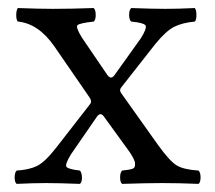

<svg xmlns="http://www.w3.org/2000/svg" viewBox="-20 -451 530 473"><path d="M182.1 -357.9 243.2 -268.1Q252.9 -252.9 262.2 -266.1L327.1 -356.9Q343.3 -382.8 338.1 -388.9Q333 -395 303.2 -397.9Q298.3 -401.9 298.1 -413.8Q297.9 -425.8 303.2 -431.2Q355 -429.2 387.2 -429.2Q420.4 -429.2 460 -431.2Q463.9 -426.3 463.9 -414.1Q463.9 -401.9 460 -397.9Q429.2 -395 409.2 -385Q389.2 -375 362.8 -342.8L278.8 -235.8Q272.9 -229 278.8 -221.2L369.1 -94.2Q397.9 -54.2 415 -43.7Q432.1 -33.2 469.2 -30.8Q474.1 -25.9 474.1 -13.9Q474.1 -2 469.2 2Q421.4 0 379.9 0Q340.8 0 280.8 2Q275.9 -2 275.9 -13.9Q275.9 -25.9 280.8 -30.8Q299.8 -32.7 306.9 -35.4Q314 -38.1 312.5 -49.6Q311 -61 293.9 -84L235.8 -164.1Q227.1 -176.3 217.8 -162.1L154.8 -70.8Q139.6 -45.9 143.8 -40Q147.9 -34.2 176.8 -30.8Q181.6 -25.9 181.9 -13.9Q182.1 -2 176.8 2Q125 0 93 0Q61 0 21 2Q16.1 -2 16.1 -13.9Q16.1 -25.9 21 -30.8Q51.8 -32.7 71.3 -42.2Q90.8 -51.8 118.2 -86.9L202.1 -194.8Q207 -200.7 201.2 -210L113.8 -336.9Q74.7 -393.1 23.9 -397.9Q20 -401.9 20 -413.8Q20 -425.8 23.9 -431.2Q75.7 -429.2 109.9 -429.2Q156.7 -429.2 210.9 -431.2Q215.8 -426.3 215.8 -414.1Q215.8 -401.9 210.9 -397.9Q175.8 -394 170.9 -388.9Q166 -383.8 182.1 -357.9Z"/></svg>

Font: Linux Libertine
Style: Regular
Weight: 400
Designer: Philipp H. Poll
Foundry: Philipp H. Poll
Version: Version 5.3.0 ; ttfautohint (v0.9)